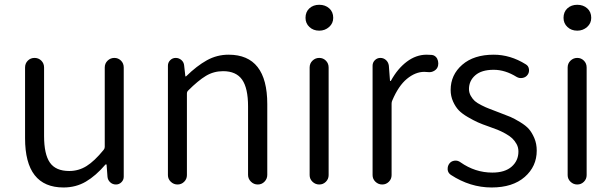

<svg xmlns="http://www.w3.org/2000/svg" viewBox="-20 -787 2615 819"><path d="M251 12.7Q86.9 12.7 86.9 -197.3V-499Q86.9 -516.6 98.6 -528.3Q110.4 -540 127.4 -540Q144.5 -540 156.2 -528.3Q168 -516.6 168 -499V-207Q168 -128.9 192.9 -93.3Q217.8 -57.6 275.4 -57.6Q315.4 -57.6 349.1 -78.6Q382.8 -99.6 421.9 -147.5Q426.8 -153.3 426.8 -160.2V-499Q426.8 -516.6 439 -528.3Q451.2 -540 467.8 -540Q484.4 -540 496.1 -528.3Q507.8 -516.6 507.8 -499V-33.2Q507.8 -19.5 498 -9.8Q488.3 0 474.6 0Q460 0 449.7 -9.8Q439.5 -19.5 438.5 -33.2L434.6 -85Q433.6 -85.9 432.1 -85.9Q430.7 -85.9 429.7 -85Q388.7 -37.1 346.2 -12.2Q303.7 12.7 251 12.7Z M696.3 -40V-506.8Q696.3 -520.5 706.1 -530.3Q715.8 -540 729.5 -540Q743.2 -540 753.9 -530.8Q764.6 -521.5 765.6 -506.8L770.5 -462.9Q770.5 -460.9 772 -460.9Q773.4 -460.9 774.4 -461.9Q819.3 -505.9 862.3 -529.8Q905.3 -553.7 955.1 -553.7Q1120.1 -553.7 1120.1 -342.8V-41Q1120.1 -24.4 1108.4 -12.2Q1096.7 0 1079.6 0Q1062.5 0 1050.3 -12.2Q1038.1 -24.4 1038.1 -41V-333Q1038.1 -411.1 1012.7 -447.3Q987.3 -483.4 931.6 -483.4Q891.6 -483.4 858.4 -463.4Q825.2 -443.4 782.2 -400.4Q777.3 -395.5 777.3 -387.7V-40Q777.3 -23.4 765.6 -11.7Q753.9 0 737.3 0Q720.7 0 708.5 -11.7Q696.3 -23.4 696.3 -40Z M1300.8 -40V-499Q1300.8 -516.6 1313 -528.3Q1325.2 -540 1341.8 -540Q1358.4 -540 1370.1 -528.3Q1381.8 -516.6 1381.8 -499V-40Q1381.8 -23.4 1370.1 -11.7Q1358.4 0 1341.8 0Q1325.2 0 1313 -11.7Q1300.8 -23.4 1300.8 -40ZM1341.8 -656.2Q1316.4 -656.2 1299.8 -671.9Q1283.2 -687.5 1283.2 -710.9Q1283.2 -736.3 1299.8 -751.5Q1316.4 -766.6 1341.8 -766.6Q1367.2 -766.6 1384.3 -751.5Q1401.4 -736.3 1401.4 -710.9Q1401.4 -687.5 1383.8 -671.9Q1366.2 -656.2 1341.8 -656.2Z M1569.3 -40V-506.8Q1569.3 -520.5 1579.1 -530.3Q1588.9 -540 1602.5 -540Q1616.2 -540 1626.5 -530.8Q1636.7 -521.5 1638.7 -506.8L1643.6 -442.4Q1643.6 -441.4 1645 -441.4Q1646.5 -441.4 1647.5 -442.4Q1675.8 -494.1 1715.3 -523.9Q1754.9 -553.7 1799.8 -553.7Q1812.5 -553.7 1822.3 -552.7Q1836.9 -550.8 1844.7 -537.1Q1849.6 -527.3 1849.6 -516.6Q1849.6 -511.7 1848.6 -506.8Q1845.7 -493.2 1833 -485.4Q1820.3 -477.5 1805.7 -479.5Q1797.9 -480.5 1790 -480.5Q1752 -480.5 1715.8 -450.7Q1679.7 -420.9 1653.3 -358.4Q1650.4 -352.5 1650.4 -344.7V-40Q1650.4 -23.4 1638.7 -11.7Q1627 0 1610.4 0Q1593.8 0 1581.5 -11.7Q1569.3 -23.4 1569.3 -40Z M2077.1 12.7Q1985.4 12.7 1903.3 -41Q1891.6 -48.8 1889.6 -62.5Q1889.6 -65.4 1889.6 -68.4Q1889.6 -79.1 1896.5 -88.9Q1904.3 -99.6 1918.5 -101.6Q1932.6 -103.5 1944.3 -94.7Q2006.8 -50.8 2080.1 -50.8Q2133.8 -50.8 2162.6 -76.2Q2191.4 -101.6 2191.4 -140.6Q2191.4 -158.2 2183.6 -172.4Q2175.8 -186.5 2165 -196.8Q2154.3 -207 2135.7 -217.3Q2117.2 -227.5 2102.5 -233.4Q2087.9 -239.3 2065.4 -247.1Q2037.1 -256.8 2018.6 -265.1Q2000 -273.4 1975.6 -287.6Q1951.2 -301.8 1937 -316.4Q1922.9 -331.1 1912.6 -354Q1902.3 -377 1902.3 -403.3Q1902.3 -467.8 1951.7 -510.7Q2001 -553.7 2085.9 -553.7Q2157.2 -553.7 2222.7 -512.7Q2234.4 -505.9 2236.3 -492.2Q2238.3 -478.5 2230.5 -467.8Q2222.7 -457 2209 -454.6Q2195.3 -452.1 2183.6 -459Q2134.8 -489.3 2085.9 -489.3Q2034.2 -489.3 2007.3 -465.8Q1980.5 -442.4 1980.5 -407.2Q1980.5 -391.6 1988.3 -377.9Q1996.1 -364.3 2005.4 -356Q2014.6 -347.7 2034.2 -337.9Q2053.7 -328.1 2065.9 -323.7Q2078.1 -319.3 2102.5 -309.6Q2105.5 -308.6 2110.4 -306.6Q2141.6 -294.9 2157.7 -288.1Q2173.8 -281.2 2198.7 -266.1Q2223.6 -251 2236.3 -236.3Q2249 -221.7 2259.3 -197.8Q2269.5 -173.8 2269.5 -144.5Q2269.5 -77.1 2218.3 -32.2Q2167 12.7 2077.1 12.7Z M2401.4 -40V-499Q2401.4 -516.6 2413.6 -528.3Q2425.8 -540 2442.4 -540Q2459 -540 2470.7 -528.3Q2482.4 -516.6 2482.4 -499V-40Q2482.4 -23.4 2470.7 -11.7Q2459 0 2442.4 0Q2425.8 0 2413.6 -11.7Q2401.4 -23.4 2401.4 -40ZM2442.4 -656.2Q2417 -656.2 2400.4 -671.9Q2383.8 -687.5 2383.8 -710.9Q2383.8 -736.3 2400.4 -751.5Q2417 -766.6 2442.4 -766.6Q2467.8 -766.6 2484.9 -751.5Q2502 -736.3 2502 -710.9Q2502 -687.5 2484.4 -671.9Q2466.8 -656.2 2442.4 -656.2Z"/></svg>

Font: Gen Jyuu Gothic Normal
Style: Regular
Weight: 300
Designer: [Source Han Sans]
Ryoko NISHIZUKA  (kana & ideographs); Paul D. Hunt (Latin, Greek & Cyrillic); Wenlong ZHANG  (bopomofo
Version: Version 1.002.20150607